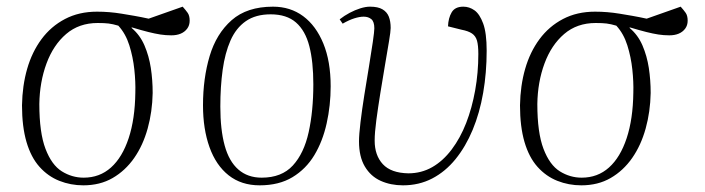

<svg xmlns="http://www.w3.org/2000/svg" viewBox="-20 -542 2116 576"><path d="M230 14Q192 14 158 0.5Q124 -13 98.5 -41.5Q73 -70 59.5 -116Q46 -162 46 -226Q47 -285 61.5 -335.5Q76 -386 104.5 -424.5Q133 -463 175 -485Q217 -507 271 -507Q290 -507 308 -505.5Q326 -504 344.5 -501Q363 -498 383 -494.5Q403 -491 426 -486L528 -522Q537 -512 543 -503.5Q549 -495 549 -480Q549 -466 541.5 -456Q534 -446 522 -441Q510 -436 494 -436Q477 -436 461 -438.5Q445 -441 425 -446Q405 -451 375 -460V-458Q400 -437 413.5 -405.5Q427 -374 432.5 -338Q438 -302 438 -263Q437 -207 423 -156.5Q409 -106 382.5 -68Q356 -30 318 -8Q280 14 230 14ZM231 -9Q279 -9 313 -39.5Q347 -70 366 -127.5Q385 -185 386 -264Q387 -296 383 -333.5Q379 -371 368 -406Q357 -441 335 -465Q318 -470 305.5 -471.5Q293 -473 273 -473Q217 -473 178.5 -440Q140 -407 119.5 -351.5Q99 -296 98 -230Q98 -144 116.5 -95.5Q135 -47 165.5 -28Q196 -9 231 -9Z M759 14Q704 14 666 -16Q628 -46 608.5 -100.5Q589 -155 589 -226Q589 -307 609 -374Q629 -441 675 -481.5Q721 -522 799 -522Q851 -522 889.5 -493.5Q928 -465 950 -411.5Q972 -358 972 -283Q972 -226 960 -172Q948 -118 923 -76.5Q898 -35 857.5 -10.5Q817 14 759 14ZM765 -9Q825 -9 858.5 -45.5Q892 -82 906 -145.5Q920 -209 920 -289Q920 -357 908 -403.5Q896 -450 868 -474.5Q840 -499 792 -499Q747 -499 717.5 -478.5Q688 -458 671.5 -420.5Q655 -383 648 -332.5Q641 -282 641 -222Q641 -153 654 -105.5Q667 -58 695 -33.5Q723 -9 765 -9Z M1189 14Q1152 14 1122 0.5Q1092 -13 1074.5 -42.5Q1057 -72 1057 -118Q1057 -138 1061.5 -175.5Q1066 -213 1073 -257Q1080 -301 1087 -343Q1094 -385 1098.5 -416.5Q1103 -448 1103 -457Q1103 -477 1094 -484.5Q1085 -492 1071 -492Q1059 -492 1043 -487Q1027 -482 1008 -471L999 -484Q1013 -495 1029 -503.5Q1045 -512 1061 -517Q1077 -522 1090 -522Q1114 -522 1127.5 -514Q1141 -506 1146.5 -492Q1152 -478 1152 -458Q1152 -448 1147 -418Q1142 -388 1135 -347Q1128 -306 1121 -262.5Q1114 -219 1109 -181.5Q1104 -144 1104 -120Q1104 -76 1128.5 -49.5Q1153 -23 1205 -22Q1244 -22 1276.5 -40.5Q1309 -59 1335 -93.5Q1361 -128 1378.5 -173Q1396 -218 1405.5 -271Q1415 -324 1415 -380Q1415 -406 1411 -420Q1407 -434 1396 -441.5Q1385 -449 1364 -453L1324 -463Q1325 -488 1335 -505Q1345 -522 1370 -522Q1388 -522 1403.5 -511Q1419 -500 1429.5 -471.5Q1440 -443 1440 -390Q1440 -324 1429.5 -263.5Q1419 -203 1398 -152.5Q1377 -102 1346.5 -64.5Q1316 -27 1276.5 -6.5Q1237 14 1189 14Z M1724 14Q1686 14 1652 0.5Q1618 -13 1592.5 -41.5Q1567 -70 1553.5 -116Q1540 -162 1540 -226Q1541 -285 1555.5 -335.5Q1570 -386 1598.5 -424.5Q1627 -463 1669 -485Q1711 -507 1765 -507Q1784 -507 1802 -505.5Q1820 -504 1838.5 -501Q1857 -498 1877 -494.5Q1897 -491 1920 -486L2022 -522Q2031 -512 2037 -503.5Q2043 -495 2043 -480Q2043 -466 2035.5 -456Q2028 -446 2016 -441Q2004 -436 1988 -436Q1971 -436 1955 -438.5Q1939 -441 1919 -446Q1899 -451 1869 -460V-458Q1894 -437 1907.5 -405.5Q1921 -374 1926.5 -338Q1932 -302 1932 -263Q1931 -207 1917 -156.5Q1903 -106 1876.5 -68Q1850 -30 1812 -8Q1774 14 1724 14ZM1725 -9Q1773 -9 1807 -39.5Q1841 -70 1860 -127.5Q1879 -185 1880 -264Q1881 -296 1877 -333.5Q1873 -371 1862 -406Q1851 -441 1829 -465Q1812 -470 1799.5 -471.5Q1787 -473 1767 -473Q1711 -473 1672.5 -440Q1634 -407 1613.5 -351.5Q1593 -296 1592 -230Q1592 -144 1610.5 -95.5Q1629 -47 1659.5 -28Q1690 -9 1725 -9Z"/></svg>

Font: Literata 60pt ExtraLight
Style: Italic
Weight: 250
Italic angle: -2°
Designer: Latin by Veronika Burian and Jose Scaglione. Greek by Irene Vlachou. Cyrillic by Vera Evstafieva
Foundry: TypeTogether
Version: Version 3.103;gftools[0.9.29]